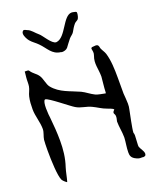

<svg xmlns="http://www.w3.org/2000/svg" viewBox="-170 -1019 897 1126"><g transform="rotate(-20 278.5 -455.5)"><path d="M43 -695C42 -696 42 -677 39 -658C37 -640 39 -622 36 -604C33 -585 21 -567 17 -548C11 -522 10 -496 10 -470C10 -428 27 -386 27 -342C27 -321 15 -301 12 -279V-277C11 -266 10 -243 10 -214C10 -147 14 -53 28 -25C33 -15 55 2 55 0C63 -26 68 -59 76 -84C94 -137 99 -190 99 -243C99 -292 95 -341 90 -391C89 -395 86 -423 86 -449C86 -473 89 -496 98 -500H100C119 -500 227 -410 249 -398C278 -380 312 -380 343 -365C369 -353 395 -334 422 -325C432 -321 454 -314 460 -307C462 -305 442 -294 452 -280C462 -265 451 -239 451 -234C451 -200 459 -168 459 -135V-129C458 -104 451 -71 451 -41C451 -22 454 -5 484 8C489 10 497 14 506 14H522C526 14 515 15 523 15C528 15 533 14 536 12C540 10 542 5 542 -1C542 -18 522 -41 520 -51C519 -54 519 -58 519 -63C519 -79 522 -104 522 -121C522 -129 521 -135 519 -138V-141C519 -161 539 -255 543 -275C546 -286 547 -298 547 -311C547 -333 544 -356 543 -375V-473C543 -528 541 -584 527 -629C522 -644 512 -656 506 -671C504 -678 504 -688 497 -693C494 -695 490 -696 485 -696C481 -696 477 -695 473 -695C439 -695 469 -676 456 -643C439 -598 455 -562 455 -513C455 -504 447 -443 447 -420C447 -414 446 -411 444 -412C426 -416 401 -419 384 -427C359 -439 338 -458 313 -470C254 -497 193 -510 150 -562C134 -581 132 -617 117 -639C100 -663 86 -664 68 -691C64 -697 49 -693 43 -695ZM289 -727C299 -727 314 -730 323 -740C335 -755 345 -771 358 -786C366 -796 381 -804 387 -815C396 -831 404 -845 416 -859C422 -866 434 -870 439 -876C444 -882 449 -900 449 -911C449 -914 449 -917 448 -918C445 -922 436 -923 432 -924C428 -925 423 -926 419 -926C364 -926 338 -800 277 -793H275C248 -793 213 -858 196 -871C177 -886 161 -911 139 -918C134 -920 127 -925 121 -925C120 -925 118 -925 117 -924C111 -920 108 -914 108 -906C108 -889 122 -866 129 -858C143 -841 162 -830 177 -814C212 -779 227 -735 281 -729C283 -728 284 -727 289 -727Z"/></g></svg>

Font: Ancial
Style: Regular
Weight: 400
Designer: Daytona Mess (Anne-Dauphine Borione)
Foundry: Daytona Mess (Anne-Dauphine Borione)
Version: Version 1.000;Glyphs 3.2 (3192)